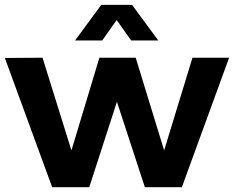

<svg xmlns="http://www.w3.org/2000/svg" viewBox="-23 -778 972 798"><path d="M289.1 -609.9 397.9 -757.8H525.9L634.8 -609.9H522L461.9 -694.8L401.9 -609.9ZM-2.9 -537.1 153.8 -538.1 273.9 -152.8 390.1 -538.1H541L659.2 -152.8L776.9 -538.1H929.2L732.9 0H579.1L462.9 -355L348.1 0H193.8Z"/></svg>

Font: TruenoSBd
Style: Demi
Weight: 600
Designer: Julieta Ulanovsky
Foundry: Julieta Ulanovsky
Version: Version 3.001b